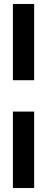

<svg xmlns="http://www.w3.org/2000/svg" viewBox="-20 -745 238 967"><path d="M45 -341V-725H152V-341ZM45 202V-183H152V202Z"/></svg>

Font: Archivo ExtraCondensed ExtraBold
Style: Italic
Weight: 800
Width: 2
Italic angle: -10°
Designer: Hector Gatti
Foundry: Omnibus-Type
Version: Version 2.001